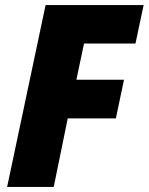

<svg xmlns="http://www.w3.org/2000/svg" viewBox="-20 -734 584 754"><path d="M8 0H191L246 -269H435L467 -421H280L310 -563H512L544 -714H159Z"/></svg>

Font: Noto Sans SemiCondensed Black
Style: Italic
Weight: 900
Width: 4
Italic angle: -12°
Designer: Monotype Design Team
Foundry: Monotype Imaging Inc.
Version: Version 2.013